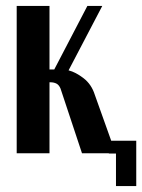

<svg xmlns="http://www.w3.org/2000/svg" viewBox="-20 -515 477 644"><path d="M183 -218Q178 -230 169.5 -234.5Q161 -239 149 -239H146V-1H36V-495H146V-282H162L273 -495H323L210 -279Q234 -273 260.5 -252.5Q287 -232 298 -197L368 -1H255ZM345 -43H437V109H369V0H345Z"/></svg>

Font: Moniqa ExtBd Paragraph
Style: Regular
Weight: 800
Designer: Rajesh Rajput
Foundry: Rajesh Rajput
Version: Version 1.000